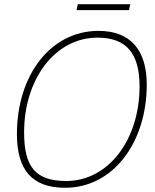

<svg xmlns="http://www.w3.org/2000/svg" viewBox="-20 -872 735 908"><path d="M342 -824H590L596 -852H348ZM288 16C516 16 674 -199 674 -472C674 -633 599 -726 446 -726C219 -726 60 -516 60 -238C60 -70 130 16 288 16ZM293 -16C146 -16 94 -85 94 -246C94 -497 240 -694 441 -694C581 -694 640 -616 640 -463C640 -213 494 -16 293 -16Z"/></svg>

Font: Geist Thin
Style: Italic
Weight: 100
Italic angle: -12°
Designer: Basement.studio, Andrés Briganti, Mateo Zaragoza
Foundry: Basement.studio, Vercel, Andrés Briganti, Guido Ferreyra, Mateo Zaragoza
Version: Version 1.500